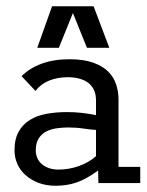

<svg xmlns="http://www.w3.org/2000/svg" viewBox="-20 -592 474 621"><path d="M49.8 -345.7Q76.2 -372.1 115.2 -386.2Q154.3 -400.4 204.6 -400.4Q250.5 -400.4 281.2 -389.4Q312 -378.4 330.1 -360.4Q348.1 -342.3 355.7 -318.8Q363.3 -295.4 363.3 -270.5V-52.2H433.6V0H298.3L297.4 -40.5Q277.8 -26.4 260.7 -16.8Q243.7 -7.3 227.3 -1.7Q210.9 3.9 194.3 6.3Q177.7 8.8 159.7 8.8Q128.9 8.8 104.2 -0.7Q79.6 -10.3 62.3 -25.9Q44.9 -41.5 35.9 -62.3Q26.9 -83 26.9 -105.5Q26.9 -142.1 40.3 -166Q53.7 -189.9 76.7 -204.1Q99.6 -218.3 130.6 -223.9Q161.6 -229.5 196.3 -229.5Q219.7 -229.5 242.7 -227.1Q265.6 -224.6 290.5 -219.7V-267.1Q290.5 -287.6 283.4 -302Q276.4 -316.4 263.9 -325.2Q251.5 -334 234.9 -338.1Q218.3 -342.3 199.7 -342.3Q166 -342.3 138.9 -331.3Q111.8 -320.3 94.7 -297.9ZM290.5 -171.9Q274.9 -172.4 251.2 -176Q227.5 -179.7 201.2 -179.7Q182.1 -179.7 163.1 -177Q144 -174.3 129.2 -166.5Q114.3 -158.7 105 -144Q95.7 -129.4 95.7 -105.5Q95.7 -92.8 100.6 -81.3Q105.5 -69.8 115 -61.5Q124.5 -53.2 138.2 -48.3Q151.9 -43.5 169.9 -43.5Q186 -43.5 202.6 -46.4Q219.2 -49.3 235.1 -54.9Q251 -60.5 265.1 -68.6Q279.3 -76.7 290.5 -86.9ZM100.6 -437.5 148.4 -571.8H282.7L333.5 -437.5H261.2L215.8 -549.8L170.4 -437.5Z"/></svg>

Font: Rokkitt
Style: Regular
Weight: 400
Version: Version 1.2; ttfautohint (v1.5) -l 7 -r 28 -G 50 -x 13 -D la